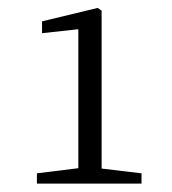

<svg xmlns="http://www.w3.org/2000/svg" viewBox="-20 -919 426 475"><path d="M231.4 -502 330.1 -490.2V-464.8H71.3V-490.2L173.8 -502.9V-846.7L84 -836.9V-866.2L221.7 -899.4L231.4 -892.6Z"/></svg>

Font: GenYoMin TW TTF Light
Style: Regular
Weight: 300
Version: Version 1.300